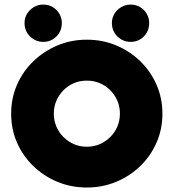

<svg xmlns="http://www.w3.org/2000/svg" viewBox="-20 -814 766 847"><path d="M363.2 13.2Q293.1 13.2 232.6 -12.2Q172.2 -37.5 126.4 -81.9Q80.6 -126.4 54.9 -185.4Q29.2 -244.4 29.2 -312.5Q29.2 -380.6 54.9 -439.6Q80.6 -498.6 126.4 -543.1Q172.2 -587.5 232.6 -613.2Q293.1 -638.9 363.2 -638.9Q432.6 -638.9 493.1 -613.5Q553.5 -588.2 599.3 -543.4Q645.1 -498.6 670.8 -439.6Q696.5 -380.6 696.5 -312.5Q696.5 -244.4 670.8 -185.4Q645.1 -126.4 599.3 -81.9Q553.5 -37.5 493.1 -12.2Q432.6 13.2 363.2 13.2ZM363.2 -166.7Q393.8 -166.7 420.1 -178.1Q446.5 -189.6 466.7 -209.7Q486.8 -229.9 497.9 -256.2Q509 -282.6 509 -312.5Q509 -343.1 497.9 -369.1Q486.8 -395.1 466.7 -415.6Q446.5 -436.1 420.1 -447.2Q393.8 -458.3 363.2 -458.3Q331.9 -458.3 305.9 -447.2Q279.9 -436.1 259.7 -415.6Q239.6 -395.1 228.5 -369.1Q217.4 -343.1 217.4 -312.5Q217.4 -282.6 228.5 -256.2Q239.6 -229.9 259.7 -209.7Q279.9 -189.6 305.9 -178.1Q331.9 -166.7 363.2 -166.7ZM556.2 -629.2Q533.3 -629.2 514.6 -640.3Q495.8 -651.4 484.7 -670.1Q473.6 -688.9 473.6 -711.8Q473.6 -734.7 484.7 -753.1Q495.8 -771.5 514.6 -782.6Q533.3 -793.8 556.2 -793.8Q579.9 -793.8 598.3 -782.6Q616.7 -771.5 627.4 -753.1Q638.2 -734.7 638.2 -711.8Q638.2 -688.9 627.4 -670.1Q616.7 -651.4 598.3 -640.3Q579.9 -629.2 556.2 -629.2ZM170.8 -629.2Q147.9 -629.2 129.2 -640.3Q110.4 -651.4 99.3 -670.1Q88.2 -688.9 88.2 -711.8Q88.2 -734.7 99.3 -753.1Q110.4 -771.5 129.2 -782.6Q147.9 -793.8 170.8 -793.8Q194.4 -793.8 212.8 -782.6Q231.2 -771.5 242 -753.1Q252.8 -734.7 252.8 -711.8Q252.8 -688.9 242 -670.1Q231.2 -651.4 212.8 -640.3Q194.4 -629.2 170.8 -629.2Z"/></svg>

Font: Afacad Flux Black
Style: Regular
Weight: 900
Designer: Kristian Moeller
Foundry: Dicotype
Version: Version 1.100